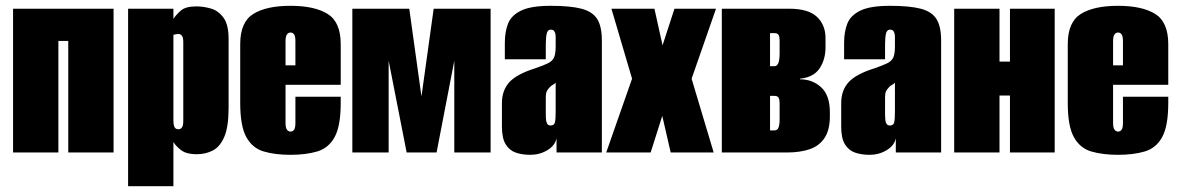

<svg xmlns="http://www.w3.org/2000/svg" viewBox="-20 -525 4057 661"><path d="M25 0V-495H371V0H215V-384H181V0Z M421 116V-495H577V-460Q586 -474 602.5 -488.5Q619 -503 656 -503Q681 -503 706.5 -495.5Q732 -488 749.5 -464Q767 -440 767 -391V-154Q767 -88 752 -53.5Q737 -19 712 -6.5Q687 6 657 6Q623 6 605 -7Q587 -20 577 -36V116ZM594 -80Q598 -80 601 -81.5Q604 -83 606.5 -86.5Q609 -90 610 -95.5Q611 -101 611 -110V-378Q611 -387 610 -392.5Q609 -398 606.5 -401.5Q604 -405 601 -406.5Q598 -408 594 -408Q591 -408 588 -407.5Q585 -407 582.5 -406.5Q580 -406 578.5 -405.5Q577 -405 577 -405V-110Q577 -99 579 -92Q581 -85 585 -82.5Q589 -80 594 -80Z M980 8Q927 8 888 -3.5Q849 -15 828 -53Q807 -91 807 -170V-373Q807 -449 852 -477Q897 -505 980 -505Q1063 -505 1108 -477Q1153 -449 1153 -373V-233H963V-102Q963 -85 968 -78.5Q973 -72 980 -72Q988 -72 992.5 -78.5Q997 -85 997 -102V-192H1153V-171Q1153 -91 1132 -53Q1111 -15 1072 -3.5Q1033 8 980 8ZM963 -300H997V-383Q997 -400 992.5 -406.5Q988 -413 980 -413Q973 -413 968 -406.5Q963 -400 963 -383Z M1193 0V-495H1389L1431 -193L1473 -495H1669V0H1544V-316L1483 0H1380L1318 -316V0Z M1806 8Q1778 8 1756 0.5Q1734 -7 1721 -28Q1708 -49 1708 -89V-170Q1708 -214 1733.5 -242Q1759 -270 1823 -290Q1852 -300 1867 -307.5Q1882 -315 1887.5 -327.5Q1893 -340 1893 -365V-397Q1893 -405 1891.5 -410.5Q1890 -416 1886.5 -419.5Q1883 -423 1876 -423Q1866 -423 1862.5 -410.5Q1859 -398 1859 -363V-321H1718V-378Q1718 -415 1729 -443.5Q1740 -472 1774 -488.5Q1808 -505 1876 -505Q1944 -505 1982 -495Q2020 -485 2036 -459.5Q2052 -434 2052 -386V0H1896V-49Q1891 -24 1864.5 -8Q1838 8 1806 8ZM1876 -93Q1888 -93 1890.5 -104Q1893 -115 1893 -140V-241Q1891 -237 1884 -233.5Q1877 -230 1872 -224Q1865 -217 1862 -210Q1859 -203 1859 -190V-129Q1859 -120 1860 -111.5Q1861 -103 1864.5 -98Q1868 -93 1876 -93Z M2067 0 2156 -254 2085 -495H2233L2261 -369L2302 -495H2445L2361 -254L2437 0H2289L2260 -126L2220 0Z M2465 0V-495H2697Q2763 -495 2792.5 -467Q2822 -439 2822 -394V-362Q2822 -320 2801.5 -289.5Q2781 -259 2734 -254V-252Q2777 -252 2807 -224.5Q2837 -197 2837 -138V-125Q2837 -78 2819 -50.5Q2801 -23 2768 -11.5Q2735 0 2688 0ZM2631 -76H2646Q2652 -76 2656 -79.5Q2660 -83 2662 -91.5Q2664 -100 2664 -114V-166Q2664 -175 2663 -181.5Q2662 -188 2658 -191.5Q2654 -195 2646 -195H2631ZM2631 -297H2646Q2655 -297 2659.5 -307.5Q2664 -318 2664 -343V-387Q2664 -398 2660.5 -404.5Q2657 -411 2646 -411H2631Z M2974 8Q2946 8 2924 0.5Q2902 -7 2889 -28Q2876 -49 2876 -89V-170Q2876 -214 2901.5 -242Q2927 -270 2991 -290Q3020 -300 3035 -307.5Q3050 -315 3055.5 -327.5Q3061 -340 3061 -365V-397Q3061 -405 3059.5 -410.5Q3058 -416 3054.5 -419.5Q3051 -423 3044 -423Q3034 -423 3030.5 -410.5Q3027 -398 3027 -363V-321H2886V-378Q2886 -415 2897 -443.5Q2908 -472 2942 -488.5Q2976 -505 3044 -505Q3112 -505 3150 -495Q3188 -485 3204 -459.5Q3220 -434 3220 -386V0H3064V-49Q3059 -24 3032.5 -8Q3006 8 2974 8ZM3044 -93Q3056 -93 3058.5 -104Q3061 -115 3061 -140V-241Q3059 -237 3052 -233.5Q3045 -230 3040 -224Q3033 -217 3030 -210Q3027 -203 3027 -190V-129Q3027 -120 3028 -111.5Q3029 -103 3032.5 -98Q3036 -93 3044 -93Z M3265 0V-495H3421V-313H3457V-495H3611V0H3457V-196H3421V0Z M3829 8Q3776 8 3737 -3.5Q3698 -15 3677 -53Q3656 -91 3656 -170V-373Q3656 -449 3701 -477Q3746 -505 3829 -505Q3912 -505 3957 -477Q4002 -449 4002 -373V-233H3812V-102Q3812 -85 3817 -78.5Q3822 -72 3829 -72Q3837 -72 3841.5 -78.5Q3846 -85 3846 -102V-192H4002V-171Q4002 -91 3981 -53Q3960 -15 3921 -3.5Q3882 8 3829 8ZM3812 -300H3846V-383Q3846 -400 3841.5 -406.5Q3837 -413 3829 -413Q3822 -413 3817 -406.5Q3812 -400 3812 -383Z"/></svg>

Font: Alumni Sans Black
Style: Regular
Weight: 900
Designer: Robert E. Leuschke
Foundry: Robert E. Leuschke
Version: Version 1.018